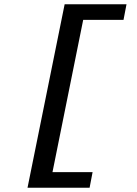

<svg xmlns="http://www.w3.org/2000/svg" viewBox="-20 -728 640 900"><path d="M109 152 283 -708H573L559 -635H370L226 79H414L400 152Z"/></svg>

Font: Source Code Pro
Style: Bold Italic
Weight: 700
Italic angle: -11°
Monospace: yes
Designer: Paul D. Hunt, Teo Tuominen
Foundry: Adobe Systems Incorporated
Version: Version 1.050;PS 1.000;hotconv 16.6.51;makeotf.lib2.5.65220